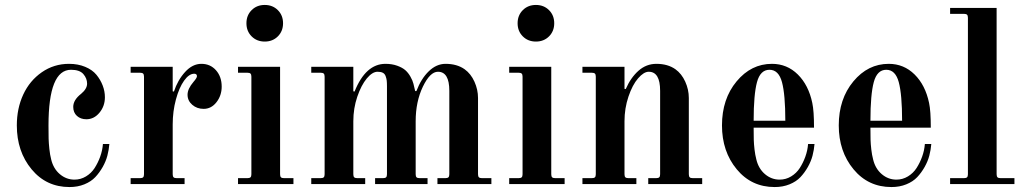

<svg xmlns="http://www.w3.org/2000/svg" viewBox="-20 -744 4142 776"><path d="M48 -237Q48 -306 74 -362Q100 -418 149 -452Q198 -486 259 -486Q295 -486 324 -474Q353 -462 369.5 -442Q386 -422 395 -398.5Q404 -375 404 -351Q404 -315 382 -288.5Q360 -262 329 -262Q306 -262 291 -275.5Q276 -289 276 -312Q276 -340 308 -365Q332 -385 332 -406Q332 -427 317 -444.5Q302 -462 267 -462Q176 -462 176 -237Q176 -201 176.5 -183.5Q177 -166 179.5 -142Q182 -118 187 -99Q196 -62 222 -40Q248 -18 281 -18Q306 -18 327.5 -31Q349 -44 362.5 -65Q376 -86 385 -111Q394 -136 396 -162H422Q420 -138 414 -115Q408 -92 395 -69Q382 -46 365 -28Q348 -10 321 1Q294 12 261 12Q167 12 107.5 -60Q48 -132 48 -237Z M508 0V-24H546Q555 -24 558.5 -27.5Q562 -31 562 -40V-434Q562 -443 558.5 -446.5Q555 -450 546 -450H508V-474H678V-375L683 -374Q698 -420 728 -453Q758 -486 794 -486Q830 -486 853 -460Q876 -434 876 -394Q876 -358 855 -331Q834 -304 803 -304Q776 -304 757 -320.5Q738 -337 738 -361Q738 -385 762 -413Q776 -429 776 -436Q776 -446 765 -446Q744 -446 724 -418Q704 -390 691 -342Q678 -294 678 -241V-40Q678 -31 681.5 -27.5Q685 -24 694 -24H726V0Z M997 -597Q976 -618 976 -650Q976 -682 997 -703Q1018 -724 1050 -724Q1082 -724 1103 -703Q1124 -682 1124 -650Q1124 -618 1103 -597Q1082 -576 1050 -576Q1018 -576 997 -597ZM942 0V-24H980Q989 -24 992.5 -27.5Q996 -31 996 -40V-434Q996 -443 992.5 -446.5Q989 -450 980 -450H942V-474H1112V-40Q1112 -31 1115.5 -27.5Q1119 -24 1128 -24H1166V0Z M1238 0V-24H1276Q1285 -24 1288.5 -27.5Q1292 -31 1292 -40V-434Q1292 -443 1288.5 -446.5Q1285 -450 1276 -450H1238V-474H1408V-375L1413 -374Q1458 -486 1538 -486Q1564 -486 1585 -478.5Q1606 -471 1618 -460.5Q1630 -450 1639 -434Q1648 -418 1651 -405.5Q1654 -393 1658 -376H1663Q1682 -426 1713 -456Q1744 -486 1781 -486Q1827 -486 1858 -464Q1883 -446 1897.5 -414Q1912 -382 1912 -348V-40Q1912 -31 1915.5 -27.5Q1919 -24 1928 -24H1966V0H1748V-24H1780Q1789 -24 1792.5 -27.5Q1796 -31 1796 -40V-377Q1796 -454 1750 -454Q1718 -454 1689 -393.5Q1660 -333 1660 -254V-40Q1660 -31 1663.5 -27.5Q1667 -24 1676 -24H1708V0H1496V-24H1528Q1537 -24 1540.5 -27.5Q1544 -31 1544 -40V-395Q1544 -410 1543 -418.5Q1542 -427 1538.5 -436.5Q1535 -446 1527 -450Q1519 -454 1506 -454Q1485 -454 1462.5 -427Q1440 -400 1424 -353Q1408 -306 1408 -254V-40Q1408 -31 1411.5 -27.5Q1415 -24 1424 -24H1456V0Z M2093 -597Q2072 -618 2072 -650Q2072 -682 2093 -703Q2114 -724 2146 -724Q2178 -724 2199 -703Q2220 -682 2220 -650Q2220 -618 2199 -597Q2178 -576 2146 -576Q2114 -576 2093 -597ZM2038 0V-24H2076Q2085 -24 2088.5 -27.5Q2092 -31 2092 -40V-434Q2092 -443 2088.5 -446.5Q2085 -450 2076 -450H2038V-474H2208V-40Q2208 -31 2211.5 -27.5Q2215 -24 2224 -24H2262V0Z M2334 0V-24H2372Q2381 -24 2384.5 -27.5Q2388 -31 2388 -40V-434Q2388 -443 2384.5 -446.5Q2381 -450 2372 -450H2334V-474H2504V-385L2509 -384Q2529 -430 2560.5 -458Q2592 -486 2633 -486Q2679 -486 2710 -464Q2735 -446 2749.5 -414Q2764 -382 2764 -348V-40Q2764 -31 2767.5 -27.5Q2771 -24 2780 -24H2818V0H2600V-24H2632Q2641 -24 2644.5 -27.5Q2648 -31 2648 -40V-377Q2648 -454 2602 -454Q2582 -454 2559 -427.5Q2536 -401 2520 -353.5Q2504 -306 2504 -254V-40Q2504 -31 2507.5 -27.5Q2511 -24 2520 -24H2552V0Z M2898 -237Q2898 -344 2957 -415Q3016 -486 3100 -486Q3161 -486 3204.5 -443Q3248 -400 3263 -328Q3270 -296 3270 -228H3026Q3026 -196 3026.5 -179Q3027 -162 3029.5 -140Q3032 -118 3037 -99Q3046 -62 3072 -40Q3098 -18 3131 -18Q3156 -18 3177.5 -31Q3199 -44 3212.5 -65Q3226 -86 3235 -111Q3244 -136 3246 -162H3272Q3270 -138 3264 -115Q3258 -92 3245 -69Q3232 -46 3215 -28Q3198 -10 3171 1Q3144 12 3111 12Q3017 12 2957.5 -60Q2898 -132 2898 -237ZM3026 -256H3154Q3154 -362 3140.5 -412Q3127 -462 3090 -462Q3053 -462 3039.5 -412Q3026 -362 3026 -256Z M3370 -237Q3370 -344 3429 -415Q3488 -486 3572 -486Q3633 -486 3676.5 -443Q3720 -400 3735 -328Q3742 -296 3742 -228H3498Q3498 -196 3498.5 -179Q3499 -162 3501.5 -140Q3504 -118 3509 -99Q3518 -62 3544 -40Q3570 -18 3603 -18Q3628 -18 3649.5 -31Q3671 -44 3684.5 -65Q3698 -86 3707 -111Q3716 -136 3718 -162H3744Q3742 -138 3736 -115Q3730 -92 3717 -69Q3704 -46 3687 -28Q3670 -10 3643 1Q3616 12 3583 12Q3489 12 3429.5 -60Q3370 -132 3370 -237ZM3498 -256H3626Q3626 -362 3612.5 -412Q3599 -462 3562 -462Q3525 -462 3511.5 -412Q3498 -362 3498 -256Z M3820 0V-24H3876Q3885 -24 3888.5 -27.5Q3892 -31 3892 -40V-672Q3892 -681 3888.5 -684.5Q3885 -688 3876 -688H3820V-712H4008V-40Q4008 -31 4011.5 -27.5Q4015 -24 4024 -24H4080V0Z"/></svg>

Font: Old Standard TT
Style: Bold
Weight: 700
Designer: Alexey Kryukov <alexios@thessalonica.org.ru>
Version: Version 2.2